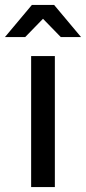

<svg xmlns="http://www.w3.org/2000/svg" viewBox="-35 -757 348 777"><path d="M91 -530H187V0H91ZM211 -607 139 -681 67 -607H-15L94 -737H184L293 -607Z"/></svg>

Font: APTA Sans Medium
Style: Bold
Weight: 500
Version: Version 7.200